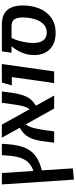

<svg xmlns="http://www.w3.org/2000/svg" viewBox="609 -1215 820 2078"><g transform="rotate(-90 1019.0 -176.0)"><path d="M502 -566 497 -500Q489 -392 460.5 -320.5Q432 -249 373 -203.5Q314 -158 214 -133L236 202L114 214L62 -566H185L208 -225Q258 -242 292 -272Q326 -302 347 -357.5Q368 -413 374 -502L379 -566Z M914 -197 1024 0H883L712 -307Q688 -275 674.5 -229.5Q661 -184 651 -111L636 0H514L528 -111Q540 -209 571 -270Q602 -331 675 -373L568 -566H709L876 -265Q898 -296 909.5 -340.5Q921 -385 931 -460L945 -566H1068L1054 -459Q1041 -362 1012 -300.5Q983 -239 914 -197Z M1224 -458H1133L1165 -566H1365L1285 0H1159Z M1999 -338Q1999 -243 1967 -162.5Q1935 -82 1868 -33Q1801 16 1702 16Q1589 16 1525.5 -46.5Q1462 -109 1462 -217Q1462 -287 1488.5 -350Q1515 -413 1558 -461H1487L1502 -566H1788Q1898 -566 1948.5 -508.5Q1999 -451 1999 -338ZM1869 -339Q1869 -403 1847.5 -432Q1826 -461 1774 -461H1648Q1623 -413 1608 -347.5Q1593 -282 1593 -227Q1593 -154 1622 -117Q1651 -80 1706 -80Q1764 -80 1800.5 -119.5Q1837 -159 1853 -218.5Q1869 -278 1869 -339Z"/></g></svg>

Font: FiraGO Medium
Style: Italic
Weight: 500
Italic angle: -8°
Designer: bBox Type GmbH
Foundry: bBox Type GmbH
Version: Version 1.001